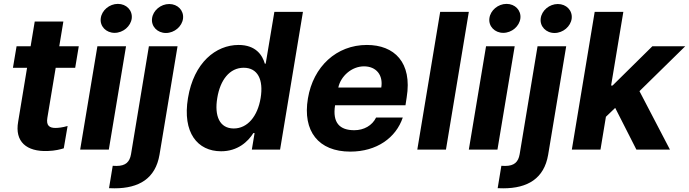

<svg xmlns="http://www.w3.org/2000/svg" viewBox="-20 -790 3639 1014"><path d="M396 -545.5H293L314.6 -676.1H163.4L141.7 -545.5H67.5L48.3 -431.8H122.9L76 -147.7C56.8 -41.2 120.7 11.7 231.9 7.5C271 6.4 299.7 -1.4 316.8 -6.7L337 -124.6C309.7 -116.5 286.9 -114.3 272.7 -114.3C242.5 -114.3 223 -125.7 230.1 -167.6L274.1 -431.8H377.1Z M403.4 0H554.7L645.6 -545.5H494.3ZM512.1 -693.2C506.7 -651.3 540.1 -616.5 585.2 -616.5C630.3 -616.5 670.8 -651.3 675.8 -693.2C680.4 -735.4 647.7 -769.5 602.6 -769.5C557.9 -769.5 517 -735.4 512.1 -693.2Z M766.3 -545.5 671.9 24.5C664.8 65.3 643.8 86.3 595.2 86.3C588.8 86.3 582.7 86.3 575.3 85.6L555.8 203.8C566.8 204.2 575.6 204.5 585.2 204.5C713.8 204.5 801.1 153.1 822.4 27L917.6 -545.5ZM783 -692.5C777.7 -650.6 811.1 -615.8 856.2 -615.8C901.3 -615.8 941.8 -650.6 946.7 -692.5C951.3 -734.7 918.7 -768.8 873.6 -768.8C828.8 -768.8 788 -734.7 783 -692.5Z M1147.7 8.9C1235.4 8.9 1289.8 -41.9 1318.2 -87.4H1324.6L1310 0H1459.2L1579.9 -727.3H1429L1383.2 -453.8H1378.6C1366.1 -498.2 1331.3 -552.6 1240.1 -552.6C1120 -552.6 1003.6 -459.5 972.7 -272C942.5 -89.5 1023.1 8.9 1147.7 8.9ZM1127.5 -272.7C1142.8 -367.2 1192.5 -432.2 1267 -432.2C1340.6 -432.2 1372.5 -370 1356.5 -272.7C1340.6 -175.4 1286.9 -111.5 1214.5 -111.5C1139.6 -111.5 1111.5 -177.6 1127.5 -272.7Z M1829.9 10.7C1969.8 10.7 2071.4 -62.5 2107.2 -169.4H1966.3C1945.7 -126.8 1901.6 -102.3 1851.2 -102.3C1774.1 -102.3 1735.1 -141.3 1749.6 -234H2121.4L2127.8 -275.6C2158 -460.9 2062.1 -552.6 1917.6 -552.6C1757.1 -552.6 1634.2 -438.6 1606.2 -270.2C1577.1 -97.3 1661.9 10.7 1829.9 10.7ZM1766.7 -327.8C1779.5 -387.8 1837.4 -439.6 1902.3 -439.6C1967.7 -439.6 2004.3 -392.8 1993.6 -327.8Z M2456 -727.3H2304.7L2183.9 0H2335.2Z M2456 0H2607.2L2698.2 -545.5H2546.9ZM2564.6 -693.2C2559.3 -651.3 2592.7 -616.5 2637.8 -616.5C2682.9 -616.5 2723.4 -651.3 2728.3 -693.2C2733 -735.4 2700.3 -769.5 2655.2 -769.5C2610.4 -769.5 2569.6 -735.4 2564.6 -693.2Z M2818.9 -545.5 2724.4 24.5C2717.3 65.3 2696.4 86.3 2647.7 86.3C2641.3 86.3 2635.3 86.3 2627.8 85.6L2608.3 203.8C2619.3 204.2 2628.2 204.5 2637.8 204.5C2766.3 204.5 2853.7 153.1 2875 27L2970.2 -545.5ZM2835.6 -692.5C2830.3 -650.6 2863.6 -615.8 2908.7 -615.8C2953.8 -615.8 2994.3 -650.6 2999.3 -692.5C3003.9 -734.7 2971.2 -768.8 2926.1 -768.8C2881.4 -768.8 2840.6 -734.7 2835.6 -692.5Z M3000 0H3151.3L3180 -173.3L3229 -220.2L3340.9 0H3518.1L3357.2 -308.6L3598.7 -545.5H3425.1L3215.2 -338.4H3207.4L3272 -727.3H3120.7Z"/></svg>

Font: Magic Ui Pro
Style: Bold Italic
Weight: 700
Italic angle: -9.39999°
Designer: Stefan Endress, Andreas Faust
Version: Version 1.000;FEAKit 1.0